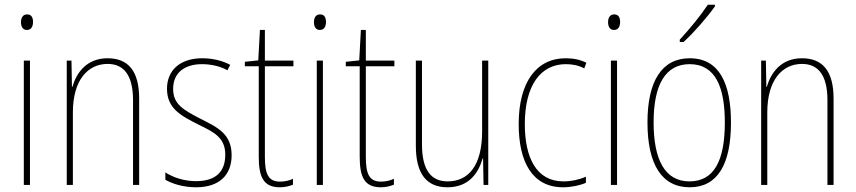

<svg xmlns="http://www.w3.org/2000/svg" viewBox="-20 -784 3628 814"><path d="M95 -723C75 -723 69 -706 69 -690C69 -672 76 -657 94 -657C112 -657 120 -671 120 -691C120 -707 115 -723 95 -723ZM107 -527H81V0H107Z M436 -537C347 -537 304 -475 287 -416H285L283 -527H263V0H289V-308C289 -445 353 -513 436 -513C503 -513 544 -468 544 -359V0H570V-366C570 -485 522 -537 436 -537Z M962 -126C962 -218 900 -245 827 -282C758 -318 714 -342 714 -407C714 -476 763 -512 837 -512C876 -512 917 -502 944 -486L956 -509C925 -526 883 -537 838 -537C739 -537 688 -482 688 -408C688 -324 746 -294 821 -256C889 -223 935 -200 935 -128C935 -57 896 -16 811 -16C763 -16 717 -30 681 -53V-22C708 -6 755 10 811 10C912 10 962 -44 962 -126Z M1167 -14C1116 -14 1103 -49 1103 -119V-503H1224V-527H1103V-657H1082L1075 -528L1018 -522V-503H1077V-120C1077 -37 1095 10 1166 10C1190 10 1206 5 1222 -1V-26C1208 -19 1188 -14 1167 -14Z M1337 -723C1317 -723 1311 -706 1311 -690C1311 -672 1318 -657 1336 -657C1354 -657 1362 -671 1362 -691C1362 -707 1357 -723 1337 -723ZM1349 -527H1323V0H1349Z M1595 -14C1544 -14 1531 -49 1531 -119V-503H1652V-527H1531V-657H1510L1503 -528L1446 -522V-503H1505V-120C1505 -37 1523 10 1594 10C1618 10 1634 5 1650 -1V-26C1636 -19 1616 -14 1595 -14Z M2050 -527H2024V-227C2024 -82 1966 -15 1878 -15C1808 -15 1769 -62 1769 -173V-527H1743V-166C1743 -49 1787 10 1877 10C1970 10 2009 -53 2026 -112H2028L2030 0H2050Z M2367 10C2402 10 2439 2 2464 -9V-35C2435 -22 2401 -15 2369 -15C2253 -15 2205 -117 2205 -258C2205 -422 2272 -512 2379 -512C2406 -512 2433 -507 2457 -494L2466 -518C2440 -531 2412 -537 2378 -537C2254 -537 2179 -435 2179 -258C2179 -97 2237 10 2367 10Z M2584 -723C2564 -723 2558 -706 2558 -690C2558 -672 2565 -657 2583 -657C2601 -657 2609 -671 2609 -691C2609 -707 2604 -723 2584 -723ZM2596 -527H2570V0H2596Z M3011 -757V-764H2981C2948 -715 2907 -665 2862 -616V-606H2878C2921 -645 2977 -709 3011 -757ZM3079 -264C3079 -428 3031 -537 2904 -537C2786 -537 2725 -440 2725 -265C2725 -88 2785 10 2904 10C3022 10 3079 -87 3079 -264ZM2751 -265C2751 -423 2800 -512 2904 -512C3014 -512 3053 -413 3053 -265C3053 -102 3007 -15 2903 -15C2799 -15 2751 -107 2751 -265Z M3380 -537C3291 -537 3248 -475 3231 -416H3229L3227 -527H3207V0H3233V-308C3233 -445 3297 -513 3380 -513C3447 -513 3488 -468 3488 -359V0H3514V-366C3514 -485 3466 -537 3380 -537Z"/></svg>

Font: Noto Sans Malayalam Condensed Thin
Style: Regular
Weight: 100
Width: 3
Designer: Jelle Bosma - Monotype Design Team
Foundry: Monotype Imaging Inc.
Version: Version 2.104